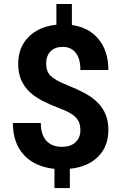

<svg xmlns="http://www.w3.org/2000/svg" viewBox="-20 -844 614 969"><path d="M385.7 -187Q385.7 -227.1 363.5 -250.7Q341.3 -274.4 288.1 -294.4Q234.9 -314.5 196.3 -334.2Q157.7 -354 130.1 -379.6Q102.5 -405.3 87.2 -439.9Q71.8 -474.6 71.8 -522.5Q71.8 -605 124.5 -657.7Q177.2 -710.4 264.6 -719.2V-823.7H342.8V-717.8Q429.2 -705.6 478 -645.8Q526.9 -585.9 526.9 -490.7H385.7Q385.7 -549.3 361.6 -578.4Q337.4 -607.4 296.9 -607.4Q256.8 -607.4 234.9 -584.7Q212.9 -562 212.9 -522Q212.9 -484.9 234.4 -462.4Q255.9 -439.9 314.2 -416.5Q372.6 -393.1 410.2 -372.3Q447.8 -351.6 473.6 -325.4Q499.5 -299.3 513.2 -265.9Q526.9 -232.4 526.9 -188Q526.9 -105 475.1 -53.2Q423.3 -1.5 332.5 7.8V105H254.9V8.3Q154.8 -2.4 99.9 -62.7Q44.9 -123 44.9 -223.1H186Q186 -165 213.6 -134Q241.2 -103 293 -103Q335.9 -103 360.8 -125.7Q385.7 -148.4 385.7 -187Z"/></svg>

Font: Vazir FD-UI
Style: Bold-FD-UI
Weight: 700
Designer: Saber Rastikerdar
Foundry: Saber Rastikerdar
Version: Version 30.0.0